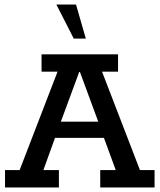

<svg xmlns="http://www.w3.org/2000/svg" viewBox="-20 -821 699 841"><path d="M2 0V-76H66L232 -507H162V-583H497V-507H427L593 -76H657V0H419V-76H487L425 -245L458 -217H203L231 -245L170 -76H238V0ZM237 -262 220 -288H435L420 -262L330 -506H327ZM303 -652 227 -801H313L356 -652Z"/></svg>

Font: Rokkitt SemiBold Medium
Style: Regular
Weight: 500
Version: Version 3.103